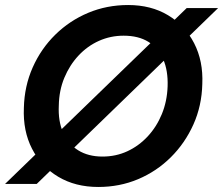

<svg xmlns="http://www.w3.org/2000/svg" viewBox="-38 -732 888 764"><path d="M-18 0 705 -700H830L108 0ZM353 12Q262 12 194 -28.5Q126 -69 89.5 -140Q53 -211 57 -303Q59 -389 92 -463.5Q125 -538 182 -594Q239 -650 313 -681Q387 -712 472 -712Q563 -712 630.5 -671.5Q698 -631 734.5 -560Q771 -489 767 -398Q765 -311 731.5 -236.5Q698 -162 641.5 -106Q585 -50 511.5 -19Q438 12 353 12ZM370 -109Q423 -109 468.5 -130Q514 -151 549.5 -189Q585 -227 606 -278Q627 -329 629 -389Q631 -451 611.5 -496Q592 -541 552.5 -565.5Q513 -590 454 -590Q402 -590 356 -569.5Q310 -549 274.5 -511Q239 -473 218 -422.5Q197 -372 196 -312Q193 -250 213 -204.5Q233 -159 273 -134Q313 -109 370 -109Z"/></svg>

Font: DM Sans 16pt
Style: Bold Italic
Weight: 700
Italic angle: -10°
Version: Version 4.004;gftools[0.9.30]